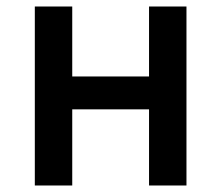

<svg xmlns="http://www.w3.org/2000/svg" viewBox="-20 -570 680 590"><path d="M87 0H202V-234H438V0H553V-550H438V-335H202V-550H87Z"/></svg>

Font: Noto Sans JP Medium
Style: Regular
Weight: 500
Designer: Ryoko NISHIZUKA  (kana, bopomofo & ideographs); Paul D. Hunt (Latin, Greek & Cyrillic); Sandoll Communications , Soo-you
Foundry: Adobe
Version: Version 2.002;hotconv 1.0.116;makeotfexe 2.5.65601